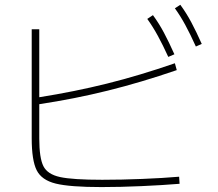

<svg xmlns="http://www.w3.org/2000/svg" viewBox="-20 -801 904 795"><path d="M111.3 -228.5V-679.7H142.6V-398.4Q288.1 -421.4 422.6 -454.8Q557.1 -488.3 704.1 -539.1L711.9 -510.7Q564.5 -460 426.5 -425.8Q288.6 -391.6 142.6 -369.6V-227.5Q142.6 -147 159.7 -113Q176.8 -79.1 228.8 -67.9Q280.8 -56.6 403.3 -56.6Q482.9 -56.6 568.6 -60.1Q654.3 -63.5 721.7 -69.3L723.6 -40Q653.3 -34.2 565.4 -30.3Q477.5 -26.4 400.4 -26.4Q269.5 -26.4 210.9 -40.8Q152.3 -55.2 131.8 -96.2Q111.3 -137.2 111.3 -228.5ZM589.8 -722.7 613.3 -738.3Q638.7 -703.6 658.9 -665.5Q679.2 -627.4 702.1 -576.2L676.8 -565.4Q653.8 -615.7 633.5 -652.8Q613.3 -689.9 589.8 -722.7ZM704.1 -766.6 726.6 -781.2Q752 -746.6 772.2 -708.5Q792.5 -670.4 815.4 -619.1L791 -608.4Q767.6 -660.2 747.3 -697.5Q727.1 -734.9 704.1 -766.6Z"/></svg>

Font: Pretendard GOV Thin
Style: Regular
Weight: 100
Designer: Base glyphs from Inter by Rasmus Andersson; Hangeul glyphs from Noto Sans CJK(Source Han Sans) by Jang Soo-young and Kan
Foundry: Kil Hyung-jin
Version: Version 1.309